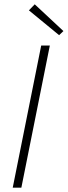

<svg xmlns="http://www.w3.org/2000/svg" viewBox="-20 -870 314 890"><path d="M39 0H79L211 -659H171ZM254 -707 274 -726 141 -850 114 -822Z"/></svg>

Font: Source Sans Pro Light
Style: Italic
Weight: 300
Italic angle: -11°
Designer: Paul D. Hunt
Foundry: Adobe Systems Incorporated
Version: Version 3.006;hotconv 1.0.111;makeotfexe 2.5.65597